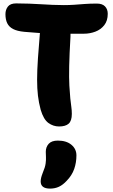

<svg xmlns="http://www.w3.org/2000/svg" viewBox="-20 -730 665 1128"><path d="M327 13Q293 13 264.5 -7.5Q236 -28 219 -85Q208 -126 203 -167.5Q198 -209 198 -262Q198 -315 203 -388.5Q208 -462 217 -568Q219 -600 238.5 -620Q258 -640 289 -640Q351 -640 374.5 -610Q398 -580 394 -514Q388 -412 386.5 -342Q385 -272 387.5 -226.5Q390 -181 393 -152Q396 -123 399 -102.5Q402 -82 402 -61Q402 -20 383.5 -3.5Q365 13 327 13ZM474 -532Q423 -532 377.5 -532Q332 -532 289.5 -533Q247 -534 206 -536.5Q165 -539 123 -543Q81 -547 57 -559.5Q33 -572 22.5 -593.5Q12 -615 12 -647Q12 -673 26.5 -691.5Q41 -710 75 -710Q116 -710 152.5 -708.5Q189 -707 222.5 -705Q256 -703 289 -701.5Q322 -700 355 -700Q387 -700 415.5 -702Q444 -704 476 -706.5Q508 -709 549 -709Q581 -709 597 -692.5Q613 -676 613 -649Q613 -608 592.5 -582Q572 -556 540 -544Q508 -532 474 -532ZM274 378Q219 378 219 336Q219 325 222 313Q225 301 232 283Q245 253 248 231Q251 209 250 192.5Q249 176 249 162Q249 134 266 115Q283 96 320 96Q370 96 399.5 120.5Q429 145 429 183Q429 225 416 262.5Q403 300 372 332Q350 356 326.5 367Q303 378 274 378Z"/></svg>

Font: Shantell Sans ExtraBold
Style: Regular
Weight: 800
Designer: Stephen Nixon, Anya Danilova, Shantell Martin
Foundry: Arrow Type
Version: Version 1.011;[c5ecc13dd]